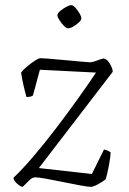

<svg xmlns="http://www.w3.org/2000/svg" viewBox="-20 -726 500 746"><path d="M68 0Q61 0 47.5 -11.5Q34 -23 32 -35Q65 -66 107 -115Q149 -164 193.5 -222Q238 -280 279.5 -338Q321 -396 353 -444L135 -455L108 -355Q100 -349 83 -349Q78 -366 71.5 -393.5Q65 -421 62 -444Q69 -454 84.5 -467Q100 -480 115 -490Q130 -500 137 -500Q143 -500 168.5 -498Q194 -496 226 -493Q258 -490 286.5 -487.5Q315 -485 328 -484Q337 -484 349 -488Q361 -492 371.5 -496Q382 -500 386 -498Q398 -494 408 -476.5Q418 -459 418 -447L131 -73L337 -50L384 -145Q392 -144 399 -140.5Q406 -137 410 -134Q409 -115 403.5 -85Q398 -55 391 -30Q381 -21 361.5 -10.5Q342 0 333 0Q323 0 292.5 -5.5Q262 -11 226 -18.5Q190 -26 159.5 -31.5Q129 -37 117 -37Q105 -37 93.5 -25Q82 -13 68 0ZM244 -616Q238 -616 228.5 -625.5Q219 -635 211 -647.5Q203 -660 203 -667Q203 -674 213.5 -683Q224 -692 237 -699Q250 -706 257 -706Q264 -706 273 -696Q282 -686 289 -674Q296 -662 296 -654Q296 -648 286.5 -639Q277 -630 265 -623Q253 -616 244 -616Z"/></svg>

Font: Texturina 72pt Thin
Style: Regular
Weight: 100
Designer: Guillermo Torres Carreño
Foundry: Omnibus-Type
Version: Version 1.002; ttfautohint (v1.8.3)